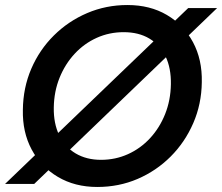

<svg xmlns="http://www.w3.org/2000/svg" viewBox="-34 -732 884 764"><path d="M-14 0 715 -700H830L102 0ZM353 12Q264 12 196.5 -28Q129 -68 92 -137Q55 -206 57 -295Q58 -383 90.5 -458.5Q123 -534 180.5 -591Q238 -648 313 -680Q388 -712 473 -712Q563 -712 630 -672.5Q697 -633 734 -564Q771 -495 769 -405Q768 -318 735 -242Q702 -166 645 -109Q588 -52 513.5 -20Q439 12 353 12ZM368 -96Q425 -96 475 -118.5Q525 -141 563 -182Q601 -223 623 -278Q645 -333 646 -397Q647 -461 625 -507Q603 -553 560.5 -578.5Q518 -604 458 -604Q401 -604 351 -581.5Q301 -559 263 -518Q225 -477 203 -422.5Q181 -368 180 -304Q179 -241 201.5 -194Q224 -147 267 -121.5Q310 -96 368 -96Z"/></svg>

Font: DM Sans 20pt SemiBold
Style: Italic
Weight: 600
Italic angle: -10°
Version: Version 4.004;gftools[0.9.30]